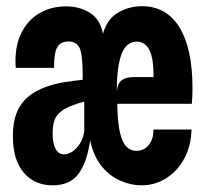

<svg xmlns="http://www.w3.org/2000/svg" viewBox="-20 -576 640 604"><path d="M145.5 7Q88.5 7 54.5 -33Q20.5 -73 20.5 -148.5Q20.5 -211 46.8 -248Q73 -285 128.5 -304Q156 -313.5 183.8 -317.8Q211.5 -322 240 -325V-343.5Q240 -403 230.8 -424.2Q221.5 -445.5 195.5 -445.5Q179 -445.5 168.8 -437.8Q158.5 -430 154.2 -411.8Q150 -393.5 150 -362.5H29.5Q25 -424 44.8 -467.2Q64.5 -510.5 102 -533.2Q139.5 -556 187.5 -556Q230 -556 262.5 -536Q295 -516 304 -470Q316.5 -515.5 351 -536Q385.5 -556.5 426.5 -556.5Q503.5 -556.5 544.5 -490Q585.5 -423.5 585.5 -299Q585.5 -284.5 585 -273.2Q584.5 -262 583.5 -249.5H349Q349.5 -194 356.8 -161.5Q364 -129 377.2 -115.2Q390.5 -101.5 408.5 -101.5Q433.5 -101.5 448.5 -120.5Q463.5 -139.5 462.5 -168.5H582.5Q581 -117 559.8 -77.5Q538.5 -38 503.2 -15.5Q468 7 424 7Q393 7 359.8 -7Q326.5 -21 300.5 -52.2Q274.5 -83.5 263.5 -134.5Q254 -66 227.2 -29.5Q200.5 7 145.5 7ZM181.5 -90.5Q195 -90.5 208.8 -100Q222.5 -109.5 232.5 -126Q242.5 -142.5 245 -163.5V-256Q232.5 -253.5 223 -250Q213.5 -246.5 199.5 -241Q171.5 -229.5 158.5 -211.5Q145.5 -193.5 145.5 -156Q145.5 -125 154.8 -107.8Q164 -90.5 181.5 -90.5ZM347.5 -289Q350 -314 363 -323.8Q376 -333.5 401 -333.5H463Q463.5 -392 450 -418.5Q436.5 -445 410.5 -445Q377 -445 362.2 -405.5Q347.5 -366 347.5 -289Z"/></svg>

Font: Spline Sans Mono SemiBold
Style: Regular
Weight: 600
Monospace: yes
Version: Version 1.004